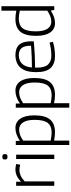

<svg xmlns="http://www.w3.org/2000/svg" viewBox="829 -1609 990 2688"><g transform="rotate(-90 1324.0 -265.0)"><path d="M124 -534V-467Q168 -507 208.5 -525.5Q249 -544 293 -544Q336 -544 372 -533L362 -477Q323 -488 287 -488Q249 -488 210 -471Q171 -454 128 -414V0H67V-534Z M473 -655Q451 -655 443 -663Q435 -671 435 -691Q435 -712 443 -719.5Q451 -727 473 -727Q495 -727 503 -719.5Q511 -712 511 -691Q511 -671 503 -663Q495 -655 473 -655ZM442 0V-534H503V0Z M638 210V-539H695L696 -482Q788 -544 875 -544Q960 -544 1006.5 -475.5Q1053 -407 1053 -280Q1053 -129 995 -59.5Q937 10 817 10Q765 10 700 -3V210ZM811 -37Q904 -37 947 -91.5Q990 -146 990 -276Q990 -382 954 -437Q918 -492 854 -492Q816 -492 780.5 -479.5Q745 -467 700 -436V-51Q765 -37 811 -37Z M1161 210V-539H1218L1219 -482Q1311 -544 1398 -544Q1483 -544 1529.5 -475.5Q1576 -407 1576 -280Q1576 -129 1518 -59.5Q1460 10 1340 10Q1288 10 1223 -3V210ZM1334 -37Q1427 -37 1470 -91.5Q1513 -146 1513 -276Q1513 -382 1477 -437Q1441 -492 1377 -492Q1339 -492 1303.5 -479.5Q1268 -467 1223 -436V-51Q1288 -37 1334 -37Z M1880 10Q1774 10 1716 -51.5Q1658 -113 1658 -252Q1658 -362 1690 -426Q1722 -490 1776 -517Q1830 -544 1897 -544Q1994 -544 2042 -491Q2090 -438 2090 -319Q2090 -313 2089.5 -303.5Q2089 -294 2089 -287Q2063 -285 2009.5 -280.5Q1956 -276 1882 -272.5Q1808 -269 1722 -269Q1721 -258 1721 -245Q1721 -133 1765 -87Q1809 -41 1889 -41Q1938 -41 1987 -48.5Q2036 -56 2073 -66L2082 -19Q2043 -6 1991 2Q1939 10 1880 10ZM1723 -313Q1795 -313 1859 -315.5Q1923 -318 1968 -321Q2013 -324 2028 -326Q2028 -418 1995 -457.5Q1962 -497 1893 -497Q1856 -497 1819.5 -481.5Q1783 -466 1756.5 -426Q1730 -386 1723 -313Z M2529 0 2519 -50Q2473 -19 2431 -4.5Q2389 10 2345 10Q2260 10 2213 -58Q2166 -126 2166 -254Q2166 -405 2223.5 -474.5Q2281 -544 2402 -544Q2429 -544 2459 -541Q2489 -538 2519 -531V-740H2581V0ZM2519 -98V-483Q2485 -490 2458 -493.5Q2431 -497 2407 -497Q2315 -497 2272 -442.5Q2229 -388 2229 -258Q2229 -152 2264.5 -97Q2300 -42 2364 -42Q2402 -42 2438 -55Q2474 -68 2519 -98Z"/></g></svg>

Font: Georama Light
Style: Regular
Weight: 300
Designer: Jean-Baptiste Levee
Foundry: Production Type
Version: Version 1.000